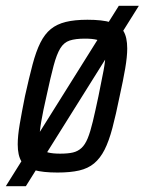

<svg xmlns="http://www.w3.org/2000/svg" viewBox="-43 -586 498 661"><path d="M-23 55 366 -566H435L46 55ZM155 8Q105 8 74.5 -0.5Q44 -9 31 -30Q18 -51 18 -89Q18 -118 25 -159Q32 -200 43 -255Q57 -318 69 -363.5Q81 -409 96 -439Q111 -469 132 -486Q153 -503 183.5 -510.5Q214 -518 258 -518Q309 -518 339 -509Q369 -500 382 -479Q395 -458 395 -419Q395 -391 388 -350Q381 -309 369 -255Q356 -191 344 -145.5Q332 -100 317 -70.5Q302 -41 281 -23.5Q260 -6 229.5 1Q199 8 155 8ZM164 -57Q191 -57 208 -61Q225 -65 237.5 -76.5Q250 -88 259 -110Q268 -132 276.5 -167.5Q285 -203 296 -255Q307 -308 313.5 -343Q320 -378 320 -400Q320 -423 313 -434Q306 -445 290.5 -449Q275 -453 249 -453Q217 -453 197 -446.5Q177 -440 164.5 -419.5Q152 -399 141.5 -359.5Q131 -320 117 -255Q105 -203 99 -167.5Q93 -132 93 -110Q93 -87 100 -76Q107 -65 123 -61Q139 -57 164 -57Z"/></svg>

Font: Saira Condensed
Style: Italic
Weight: 400
Width: 3
Italic angle: -12°
Designer: Hector Gatti with collaboration of the Omnibus-Type team
Foundry: Omnibus-Type
Version: Version 1.100